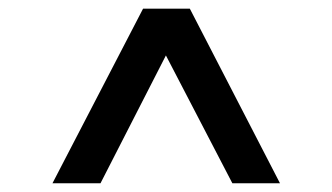

<svg xmlns="http://www.w3.org/2000/svg" viewBox="-20 -707 767 443"><path d="M101.1 -284.2 310.1 -687H418L626 -284.2H516.1L362.8 -579.1L211.9 -284.2Z"/></svg>

Font: Archivo Expanded
Style: Bold
Weight: 700
Width: 7
Designer: Hector Gatti
Foundry: Omnibus-Type
Version: Version 2.001